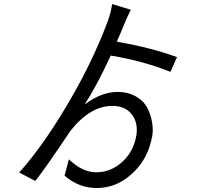

<svg xmlns="http://www.w3.org/2000/svg" viewBox="-20 -862 1040 954"><path d="M859.4 -578.1 827.1 -504.9Q690.4 -559.6 530.3 -585.9Q460.9 -435.5 400.4 -342.8Q484.4 -405.3 564.5 -405.3Q616.2 -405.3 655.3 -382.8Q694.3 -360.4 712.4 -325.2Q730.5 -290 736.8 -247.1Q743.2 -204.1 731.4 -163.1Q708 -62.5 631.8 4.9Q555.7 72.3 460.9 72.3Q371.1 72.3 300.8 10.7L322.3 -70.3Q389.6 -5.9 458 -5.9Q527.3 -5.9 583 -53.7Q638.7 -101.6 655.3 -177.7Q669.9 -245.1 637.2 -290.5Q604.5 -335.9 539.1 -335.9Q427.7 -335.9 330.1 -211.9Q201.2 -19.5 155.3 37.1L75.2 -4.9Q186.5 -127.9 305.7 -327.1Q434.6 -541 515.6 -756.8Q532.2 -803.7 537.1 -841.8L629.9 -813.5Q605.5 -764.6 593.8 -733.4Q584 -708 560.5 -655.3Q739.3 -623 859.4 -578.1Z"/></svg>

Font: GenEi Gothic M Regular
Style: Regular
Weight: 400
Designer: o_tamon (Modified); [Source Han Sans]
Ryoko NISHIZUKA  (kana & ideographs); Paul D. Hunt (Latin, Greek & Cyrillic); Wenl
Version: Version 1.1a;Original Version 1.004